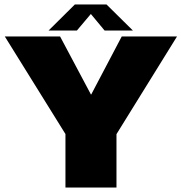

<svg xmlns="http://www.w3.org/2000/svg" viewBox="-20 -838 811 858"><path d="M272.5 0H500.5V-238.5L771 -675H524L387.5 -415.5H386.5L248.5 -675H1.5L272.5 -239ZM197 -701.5H323.5L386 -775.5L447.5 -701.5H574L456 -818H314.5Z"/></svg>

Font: Anybody Thin Black
Style: Regular
Weight: 900
Version: Version 1.113;gftools[0.9.25]